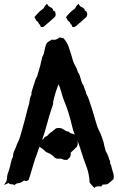

<svg xmlns="http://www.w3.org/2000/svg" viewBox="-30 -932 598 975"><path d="M92.8 -15.6Q89.8 -13.7 86.9 -11.7Q84 -9.8 81.1 -7.8Q70.3 -2 61.5 -1.5Q52.7 -1 42 8.8Q38.1 3.9 36.1 3.9Q34.2 3.9 29.3 3.9Q16.6 3.9 14.6 -2.9Q10.7 -2 2.4 2Q-5.9 5.9 -9.8 7.8Q-1 -4.9 2 -11.7Q4.9 -18.6 5.4 -24.4Q5.9 -30.3 6.3 -36.6Q6.8 -43 10.7 -54.7Q12.7 -58.6 13.7 -62.5Q14.6 -66.4 16.6 -71.3Q21.5 -85.9 24.9 -104.5Q28.3 -123 36.1 -136.7Q36.1 -153.3 43.5 -168Q50.8 -182.6 55.7 -198.2Q57.6 -204.1 61 -210Q64.5 -215.8 66.4 -221.7Q70.3 -231.4 72.8 -240.7Q75.2 -250 78.1 -258.8Q85.9 -287.1 93.8 -314.9Q101.6 -342.8 108.4 -371.1Q109.4 -376 110.8 -381.8Q112.3 -387.7 114.3 -392.6Q119.1 -407.2 120.6 -422.4Q122.1 -437.5 129.9 -451.2Q128.9 -458 130.4 -463.9Q131.8 -469.7 133.8 -476.6Q135.7 -483.4 137.7 -489.3Q139.6 -495.1 140.6 -498Q145.5 -510.7 147.9 -521Q150.4 -531.2 158.2 -543Q158.2 -543 161.1 -553.2Q164.1 -563.5 168 -576.2Q171.9 -588.9 174.8 -600.1Q177.7 -611.3 177.7 -613.3Q179.7 -621.1 181.2 -627.9Q182.6 -634.8 184.6 -642.6Q186.5 -647.5 188.5 -650.9Q190.4 -654.3 192.4 -659.2Q195.3 -669.9 198.2 -685.5Q201.2 -701.2 206.1 -710Q209 -716.8 217.3 -721.2Q225.6 -725.6 231.4 -730.5Q249 -728.5 257.3 -732.4Q265.6 -736.3 273.4 -742.2Q278.3 -741.2 282.7 -739.7Q287.1 -738.3 292 -738.3Q310.5 -717.8 317.9 -696.3Q325.2 -674.8 332 -653.3Q335 -642.6 337.9 -632.3Q340.8 -622.1 344.7 -612.3Q345.7 -609.4 347.7 -606Q349.6 -602.5 351.6 -598.6Q356.4 -590.8 359.9 -582Q363.3 -573.2 366.2 -564.5Q372.1 -557.6 375 -548.3Q377.9 -539.1 380.4 -529.8Q382.8 -520.5 385.7 -512.2Q388.7 -503.9 394.5 -498Q396.5 -487.3 401.4 -477.1Q406.2 -466.8 408.2 -455.1Q414.1 -447.3 421.9 -425.3Q429.7 -403.3 437.5 -377.9Q445.3 -352.5 452.1 -329.1Q459 -305.7 461.9 -295.9Q463.9 -288.1 469.7 -275.9Q475.6 -263.7 480.5 -253.9Q484.4 -243.2 488.8 -231.4Q493.2 -219.7 496.1 -209Q498 -198.2 500.5 -188.5Q502.9 -178.7 505.9 -168Q507.8 -161.1 511.7 -155.8Q515.6 -150.4 517.6 -142.6Q521.5 -134.8 522.9 -127.9Q524.4 -121.1 529.3 -113.3Q528.3 -102.5 530.3 -99.6Q532.2 -96.7 534.2 -92.8Q538.1 -72.3 543 -60.1Q547.9 -47.9 547.9 -34.2Q547.9 -22.5 543.5 -19.5Q539.1 -16.6 532.2 -9.8Q524.4 -2.9 519 1Q513.7 4.9 502.9 4.9Q491.2 3.9 488.8 8.3Q486.3 12.7 485.4 14.6Q473.6 13.7 470.2 14.2Q466.8 14.6 463.4 14.6Q460 14.6 456.5 16.1Q453.1 17.6 449.2 22.5Q442.4 14.6 436 8.3Q429.7 2 424.8 -5.9Q424.8 -22.5 420.4 -44.9Q416 -67.4 411.1 -80.1Q401.4 -105.5 393.1 -129.9Q384.8 -154.3 377 -179.7Q374 -190.4 370.6 -199.2Q367.2 -208 363.3 -217.8Q365.2 -210 364.7 -201.7Q364.3 -193.4 359.4 -185.5Q357.4 -183.6 353.5 -180.7Q349.6 -177.7 349.6 -175.8Q337.9 -166 329.1 -157.2Q330.1 -139.6 324.2 -132.8Q318.4 -126 311.5 -120.1Q294.9 -119.1 291 -122.1Q287.1 -125 280.3 -126Q276.4 -127 272.5 -126.5Q268.6 -126 264.6 -126Q256.8 -126 250 -129.9Q247.1 -131.8 245.6 -133.8Q244.1 -135.7 242.2 -137.7Q234.4 -145.5 224.1 -150.9Q213.9 -156.2 204.1 -160.2Q196.3 -167 188 -174.3Q179.7 -181.6 170.9 -186.5Q163.1 -168 158.7 -153.8Q154.3 -139.6 148.4 -126Q137.7 -92.8 130.9 -67.9Q124 -43 115.2 -17.6Q111.3 -16.6 107.9 -14.6Q104.5 -12.7 99.6 -12.7ZM188.5 -223.6Q196.3 -237.3 202.6 -238.8Q209 -240.2 213.9 -246.1Q215.8 -248 218.3 -251Q220.7 -253.9 223.6 -256.8Q226.6 -258.8 230.5 -260.7Q234.4 -262.7 237.3 -265.6Q245.1 -272.5 250.5 -277.3Q255.9 -282.2 266.6 -282.2Q283.2 -282.2 293.9 -273.9Q304.7 -265.6 320.3 -262.7Q322.3 -256.8 333 -254.4Q343.8 -252 349.6 -248Q339.8 -272.5 334.5 -297.4Q329.1 -322.3 321.3 -346.7Q315.4 -368.2 307.6 -389.2Q299.8 -410.2 292 -429.7Q285.2 -449.2 280.3 -467.8Q275.4 -486.3 267.6 -503.9Q259.8 -486.3 252 -460.9Q244.1 -435.5 240.2 -416Q240.2 -407.2 239.3 -402.3Q237.3 -395.5 235.4 -390.1Q233.4 -384.8 231.4 -378.9Q218.8 -340.8 208.5 -301.8Q198.2 -262.7 184.6 -223.6ZM209 -912.1Q214.8 -902.3 217.3 -900.9Q219.7 -899.4 221.7 -897.5Q228.5 -894.5 234.4 -890.6Q240.2 -883.8 239.7 -882.3Q239.3 -880.9 239.3 -878.9Q250 -874 249.5 -873Q249 -872.1 250 -871.1Q253.9 -862.3 252.4 -855.5Q251 -848.6 249 -846.7Q248 -845.7 239.3 -837.4Q230.5 -829.1 219.2 -819.8Q208 -810.5 199.2 -802.7Q190.4 -794.9 189.5 -794.9Q182.6 -793.9 176.8 -795.9Q174.8 -798.8 174.3 -803.7Q173.8 -808.6 168.9 -808.6Q167 -811.5 166 -814.9Q165 -818.4 163.1 -820.3Q157.2 -824.2 154.3 -827.1Q148.4 -838.9 147.5 -840.8Q146.5 -842.8 144.5 -844.7Q159.2 -862.3 168.5 -871.1Q177.7 -879.9 189.5 -887.7Q191.4 -891.6 193.8 -894Q196.3 -896.5 197.3 -901.4Q201.2 -903.3 202.6 -906.7Q204.1 -910.2 209 -912.1ZM369.1 -912.1Q375 -902.3 377 -900.9Q378.9 -899.4 380.9 -897.5Q388.7 -894.5 394.5 -890.6Q400.4 -883.8 399.9 -882.3Q399.4 -880.9 399.4 -878.9Q410.2 -874 409.7 -873Q409.2 -872.1 410.2 -871.1Q414.1 -862.3 412.6 -855.5Q411.1 -848.6 409.2 -846.7Q408.2 -845.7 399.4 -837.4Q390.6 -829.1 379.4 -819.8Q368.2 -810.5 359.4 -802.7Q350.6 -794.9 349.6 -794.9Q340.8 -793.9 336.9 -795.9Q335 -798.8 334.5 -803.7Q334 -808.6 329.1 -808.6Q327.1 -811.5 326.2 -814.9Q325.2 -818.4 323.2 -820.3Q317.4 -824.2 314.5 -827.1Q308.6 -838.9 307.6 -840.8Q306.6 -842.8 304.7 -844.7Q319.3 -862.3 328.6 -871.1Q337.9 -879.9 349.6 -887.7Q351.6 -891.6 354 -894Q356.4 -896.5 357.4 -901.4Q361.3 -903.3 362.8 -906.7Q364.3 -910.2 369.1 -912.1Z"/></svg>

Font: Caesar Dressing
Style: Regular
Weight: 400
Designer: Dathan Boardman
Foundry: Open Window
Version: Version 1.000